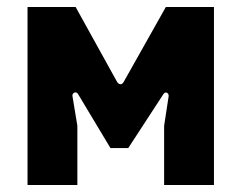

<svg xmlns="http://www.w3.org/2000/svg" viewBox="-20 -531 692 551"><path d="M59 0H202V-170L188 -255C186 -264 198 -271 204 -261L297 -106H348L449 -261C455 -270 465 -264 464 -255L451 -170V0H594V-511H456L335 -296C330 -287 322 -287 316 -296L197 -511H59Z"/></svg>

Font: Finlandica
Style: Bold
Weight: 700
Designer: Niklas Ekholm, Juho Hiilivirta, Jaakko Suomalainen
Foundry: Helsinki Type Studio
Version: Version 2.000;Glyphs 3.2 (3202)